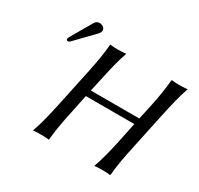

<svg xmlns="http://www.w3.org/2000/svg" viewBox="-153 -913 1145 1105"><g transform="rotate(30 419.5 -361.0)"><path d="M701 -445 683 -363H361L379 -445C395 -520 412 -592 431 -645V-648C431 -648 413 -645 378 -645C344 -645 328 -648 328 -648L325 -645C321 -588 309 -520 293 -445L241 -200C225 -125 208 -54 188 0V3C188 3 206 0 241 0C275 0 291 3 291 3L294 0C298 -57 311 -125 327 -200L352 -321H674L649 -200C633 -125 616 -54 596 0V3C596 3 614 0 649 0C683 0 699 3 699 3L702 0C706 -57 719 -125 735 -200L787 -445C803 -520 820 -592 839 -645V-648C839 -648 821 -645 786 -645C752 -645 736 -648 736 -648L733 -645C729 -588 717 -520 701 -445ZM212 -725C199 -725 187 -719 181 -708L98 -565C97 -562 95 -558 94 -555C93 -548 97 -542 105 -542C109 -542 115 -546 119 -550L237 -672C242 -677 246 -685 247 -690C251 -710 232 -725 212 -725Z"/></g></svg>

Font: Libertinus Sans
Style: Italic
Weight: 400
Italic angle: -12°
Designer: Philipp H. Poll, Khaled Hosny
Foundry: Caleb Maclennan
Version: Version 7.050;RELEASE